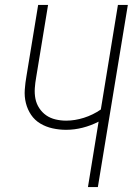

<svg xmlns="http://www.w3.org/2000/svg" viewBox="-20 -755 540 775"><path d="M335 0 378 -264Q347 -248 313.5 -239.5Q280 -231 247 -231Q219 -231 192 -237Q165 -243 142.5 -256.5Q120 -270 105.5 -291.5Q91 -313 84.5 -339Q78 -365 80 -393Q82 -421 87 -449L134 -735H174L126 -443Q122 -421 120.5 -399Q119 -377 123 -356.5Q127 -336 138.5 -318.5Q150 -301 166.5 -289.5Q183 -278 204 -273Q225 -268 247 -268Q282 -268 318.5 -279.5Q355 -291 387 -313L456 -735H496L375 0Z"/></svg>

Font: Iosevka Term Curly XLt Obl
Style: Regular
Weight: 200
Italic angle: -9°
Designer: Belleve Invis
Foundry: Belleve Invis
Version: Version 32.3.0